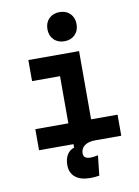

<svg xmlns="http://www.w3.org/2000/svg" viewBox="-102 -823 791 1096"><g transform="rotate(-10 293.0 -274.5)"><path d="M331.1 207Q274.9 207 244.4 182.1Q213.9 157.2 213.9 111.8Q213.9 76.7 228.3 52.5Q242.7 28.3 269.5 20V0H69.8V-122.1H261.2V-395.5H99.1V-517.6H393.1V-122.1H546.4V0H396.5Q356.4 0 334 16.1Q311.5 32.2 311.5 61.5Q311.5 92.3 352.1 92.3Q370.6 92.3 396 86.9L383.3 202.6Q356.4 207 331.1 207ZM321.3 -587.4Q283.7 -587.4 260.3 -610.8Q236.8 -634.3 236.8 -671.9Q236.8 -709.5 260.3 -732.9Q283.7 -756.3 321.3 -756.3Q358.9 -756.3 382.3 -732.9Q405.8 -709.5 405.8 -671.9Q405.8 -634.3 382.3 -610.8Q358.9 -587.4 321.3 -587.4Z"/></g></svg>

Font: Cascadia Mono
Style: Bold
Weight: 700
Monospace: yes
Designer: Aaron Bell
Foundry: Saja Typeworks
Version: Version 2404.023; ttfautohint (v1.8.4)